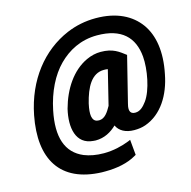

<svg xmlns="http://www.w3.org/2000/svg" viewBox="-129 -832 1175 1180"><g transform="rotate(-15 459.0 -241.5)"><path d="M63 -226C11 42 112 212 375 221H399C471 221 542 207 594 176L603 171L594 73L580 79C534 97 478 111 418 111C369 111 328 103 293 89C186 44 150 -61 184 -225C207 -337 254 -432 317 -495C377 -555 458 -600 563 -600C719 -600 792 -525 803 -401C810 -319 786 -190 742 -130C722 -103 700 -80 669 -80C640 -80 630 -97 635 -129C636 -135 637 -140 639 -147L711 -436C671 -466 637 -496 558 -496C528 -496 497 -489 467 -475C370 -430 304 -329 272 -211C245 -97 264 13 375 21C380 21 384 22 389 22C445 22 489 -3 524 -37C541 0 580 22 635 22C661 22 684 19 707 11C815 -27 881 -135 905 -262C933 -398 915 -506 861 -581C807 -655 716 -704 582 -704C516 -704 454 -691 397 -667C230 -596 105 -440 63 -226ZM401 -183C402 -191 404 -200 406 -209C430 -306 470 -384 549 -384C559 -384 565 -384 574 -382L520 -163C500 -127 478 -92 441 -92C401 -92 392 -126 401 -183Z"/></g></svg>

Font: Asimov Pro
Style: UltObl
Weight: 900
Designer: Google
Version: Version 2.000980; 2014